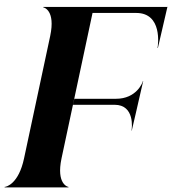

<svg xmlns="http://www.w3.org/2000/svg" viewBox="-36 -810 746 830"><path d="M687.5 -780H151V-778C154 -778 204.5 -765.5 181 -654.5L68 -125.5C44.5 -14.5 -9 -2 -16 -2V0H260V-2C257 -2 206.5 -14.5 230 -125.5L364 -754H553C666.5 -754 647.5 -615 645 -603L646.5 -602.5L690 -790ZM465.5 -383H285.5L279.5 -357H459.5C547.5 -357 534.5 -254 532.5 -245.5L533.5 -245L565.5 -382L551.5 -322.5L583 -459.5L582 -460C580 -451.5 553.5 -383 465.5 -383Z"/></svg>

Font: Beautique Display Medium
Style: Bold
Weight: 900
Italic angle: -12°
Designer: Nhat-Quang Ngo
Version: Version 1.100;Glyphs 3.2.3 (3260)